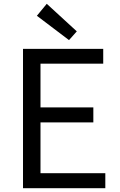

<svg xmlns="http://www.w3.org/2000/svg" viewBox="-20 -990 629 1010"><path d="M101 0V-733H523V-655H193V-425H471V-346H193V-79H534V0ZM343 -779 174 -907 226 -970 384 -825Z"/></svg>

Font: Noto Sans HK
Style: Regular
Weight: 400
Designer: Ryoko NISHIZUKA 西塚涼子 (kana, bopomofo & ideographs); Paul D. Hunt (Latin, Greek & Cyrillic); Sandoll Communications 산돌커뮤니
Foundry: Adobe
Version: Version 2.004-H2;hotconv 1.0.118;makeotfexe 2.5.65603